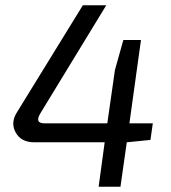

<svg xmlns="http://www.w3.org/2000/svg" viewBox="-20 -710 650 730"><path d="M552 -178 462 -169 438 0H355L378 -169H110Q60 -169 39.5 -206.5Q19 -244 45 -284L295 -690H384L134 -280Q110 -241 150 -241H388L417 -444L449 -558H516L472 -241H561Z"/></svg>

Font: Exo 2.0
Style: Italic
Weight: 400
Italic angle: -8°
Designer: Natanael Gama
Version: Version 1.001;PS 001.001;hotconv 1.0.70;makeotf.lib2.5.58329